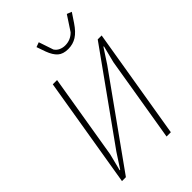

<svg xmlns="http://www.w3.org/2000/svg" viewBox="-271 -1038 1142 1142"><g transform="rotate(-45 300.0 -467.5)"><path d="M167 -698H203L114 -162L87 -55H91L151 -147L545 -698H578L462 0H426L515 -536L542 -643H538L478 -551L84 0H51ZM381 -781Q338 -781 314.5 -802Q291 -823 275 -866L255 -923L285 -934L316 -842Q327 -825 345 -817Q363 -809 383 -809Q429 -809 461 -842L522 -935L552 -923L514 -866Q484 -821 452.5 -801Q421 -781 381 -781Z"/></g></svg>

Font: IBM Plex Mono ExtraLight
Style: Italic
Weight: 200
Italic angle: -9°
Monospace: yes
Designer: Mike Abbink, Paul van der Laan, Pieter van Rosmalen
Foundry: Bold Monday
Version: Version 2.3